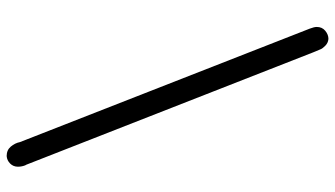

<svg xmlns="http://www.w3.org/2000/svg" viewBox="-235 -553 1007 577"><g transform="rotate(-90 268.5 -264.5)"><path d="M56 -714Q56 -728 65.5 -737.5Q75 -747 88 -748Q106 -748 116.5 -735.5Q127 -723 130 -708Q160 -631 282.5 -318.5Q405 -6 471 163Q476 176 476 184Q476 200 464.5 209.5Q453 219 440 219Q428 218 419.5 209.5Q411 201 409 195.5Q407 190 400 174L62 -689Q61 -690 61 -692V-690Q56 -702 56 -714Z"/></g></svg>

Font: Coval
Style: Medium
Weight: 500
Foundry: Context Ltd
Version: Version 001.000